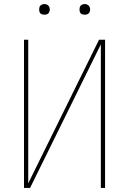

<svg xmlns="http://www.w3.org/2000/svg" viewBox="-20 -932 640 952"><path d="M99 0V-735H120V-23L471 -735H501V0H480V-712L129 0ZM400 -859Q395 -859 389.5 -860.5Q384 -862 380.5 -865.5Q377 -869 375.5 -874.5Q374 -880 374 -885Q374 -890 375.5 -895.5Q377 -901 380.5 -904.5Q384 -908 389.5 -910Q395 -912 400 -912Q405 -912 410.5 -910Q416 -908 419.5 -904.5Q423 -901 425 -895.5Q427 -890 427 -885Q427 -880 425 -874.5Q423 -869 419.5 -865.5Q416 -862 410.5 -860.5Q405 -859 400 -859ZM200 -859Q195 -859 189.5 -860.5Q184 -862 180.5 -865.5Q177 -869 175.5 -874.5Q174 -880 174 -885Q174 -890 175.5 -895.5Q177 -901 180.5 -904.5Q184 -908 189.5 -910Q195 -912 200 -912Q205 -912 210.5 -910Q216 -908 219.5 -904.5Q223 -901 225 -895.5Q227 -890 227 -885Q227 -880 225 -874.5Q223 -869 219.5 -865.5Q216 -862 210.5 -860.5Q205 -859 200 -859Z"/></svg>

Font: Iosevka Curly Thin Extended
Style: Regular
Weight: 100
Width: 7
Monospace: yes
Designer: Belleve Invis
Foundry: Belleve Invis
Version: Version 11.1.0; ttfautohint (v1.8.3)